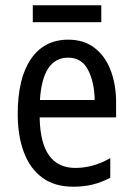

<svg xmlns="http://www.w3.org/2000/svg" viewBox="-20 -696 502 726"><path d="M238 -546Q297 -546 337.5 -515Q378 -484 398.5 -430Q419 -376 419 -308V-252H130Q133 -61 265 -61Q332 -61 397 -98V-24Q365 -7 331.5 1.5Q298 10 257 10Q186 10 139.5 -24.5Q93 -59 70 -121Q47 -183 47 -265Q47 -400 97 -473Q147 -546 238 -546ZM238 -478Q141 -478 131 -318H338Q337 -385 313 -431.5Q289 -478 238 -478ZM363 -676V-612H104V-676Z"/></svg>

Font: Noto Sans Thai Looped Condensed
Style: Regular
Weight: 400
Width: 3
Designer: Sasikarn Vongin, Ben Mitchell
Foundry: The Fontpad Ltd
Version: Version 1.001; ttfautohint (v1.8.4.7-5d5b)